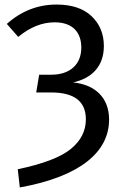

<svg xmlns="http://www.w3.org/2000/svg" viewBox="-20 -721 544 843"><path d="M228 -701C147 -701 74 -673 10 -616L60 -559C112 -602 165 -623 220 -623C299 -623 337 -579 337 -512C337 -437 286 -393 206 -393H152L139 -315H205C306 -315 357 -276 357 -197C357 -146 335 -103 291 -67C247 -31 169 -1 58 22L67 102C334 54 459 -55 459 -196C459 -296 393 -350 301 -359C385 -378 436 -431 436 -519C436 -572 418 -616 382 -650C346 -684 295 -701 228 -701Z"/></svg>

Font: Fira Sans
Style: Regular
Weight: 400
Designer: Carrois Corporate & Edenspiekermann AG
Foundry: Carrois Corporate GbR & Edenspiekermann AG
Version: Version 4.203